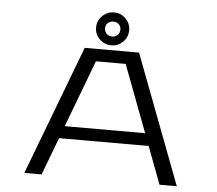

<svg xmlns="http://www.w3.org/2000/svg" viewBox="-59 -970 1168 1035"><g transform="rotate(5 525.0 -452.0)"><path d="M517.5 -726Q480 -726 453.5 -751.8Q427 -777.5 427 -815.5Q427 -852 453.8 -878Q480.5 -904 517.5 -904Q553.5 -904 579.8 -877.8Q606 -851.5 606 -815.5Q606 -778 579.8 -752Q553.5 -726 517.5 -726ZM517.5 -773.5Q535 -773.5 546.8 -785.2Q558.5 -797 558.5 -816Q558.5 -832.5 546.5 -843.5Q534.5 -854.5 517.5 -854.5Q499.5 -854.5 487.5 -843.5Q475.5 -832.5 475.5 -816Q475.5 -797 487.5 -785.2Q499.5 -773.5 517.5 -773.5ZM841.5 0 765 -203H280L203.5 0H110L375.5 -700H669.5L935 0ZM442 -633 305 -270H740L603 -633Z"/></g></svg>

Font: League Mono Extended Light
Style: Regular
Weight: 300
Width: 9
Designer: Tyler Finck
Foundry: The League of Moveable Type / Tyler Finck
Version: Version 2.210